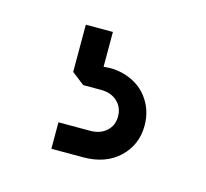

<svg xmlns="http://www.w3.org/2000/svg" viewBox="-48 -70 346 322"><g transform="rotate(15 125.0 91.0)"><path d="M64 199V153H119Q136.5 153 147.2 143.2Q158 133.5 158 118Q158 102 147.2 92Q136.5 82 119 82H88L66 65V-17H113V55L78 52Q117 38 145.5 45.2Q174 52.5 189.5 73.2Q205 94 205 121Q205 154.5 181.5 176.8Q158 199 119 199Z"/></g></svg>

Font: Mohave Light Light
Style: Regular
Weight: 300
Version: Version 2.003